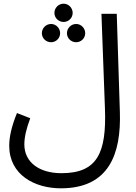

<svg xmlns="http://www.w3.org/2000/svg" viewBox="-20 -789 735 1041"><path d="M325 -670C352 -670 374 -692 374 -719C374 -746 352 -769 325 -769C297 -769 275 -746 275 -719C275 -692 297 -670 325 -670ZM30 1C30 160 169 232 310 232C572 232 637 44 630 -180L613 -714H530L549 -201C558 40 508 150 313 150C193 150 112 91 112 -6C112 -46 123 -92 144 -148L72 -176C43 -105 30 -47 30 1ZM257 -560C284 -560 306 -582 306 -609C306 -636 284 -659 257 -659C229 -659 207 -636 207 -609C207 -582 229 -560 257 -560ZM393 -560C420 -560 442 -582 442 -609C442 -636 420 -659 393 -659C365 -659 343 -636 343 -609C343 -582 365 -560 393 -560Z"/></svg>

Font: Noto Sans Arabic UI
Style: Regular
Weight: 400
Designer: Monotype Design Team, Nadine Chahine and Nizar Qandah
Foundry: Monotype Imaging Inc.
Version: Version 2.010